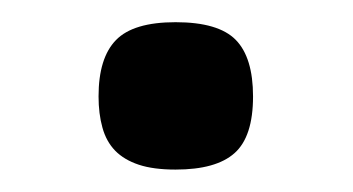

<svg xmlns="http://www.w3.org/2000/svg" viewBox="-20 -146 318 173"><path d="M208 -59.1Q208 -22.9 191.4 -8.1Q174.8 6.8 138.2 6.8Q118.2 6.8 105 2.4Q91.8 -2 83.7 -10.3Q75.7 -18.6 72.3 -31Q68.8 -43.5 68.8 -59.1Q68.8 -93.8 84.5 -109.9Q100.1 -126 138.2 -126Q176.8 -126 192.4 -110.1Q208 -94.2 208 -59.1Z"/></svg>

Font: Lorenzo Sans Medium
Style: Regular
Weight: 500
Foundry: Intel Corporation
Version: Version 1.00; ttfautohint (v1.5)